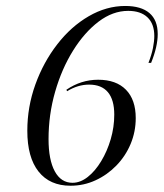

<svg xmlns="http://www.w3.org/2000/svg" viewBox="-20 -602 541 634"><path d="M212.9 11.3Q144.4 11.3 107.3 -35.5Q70.2 -82.3 70.2 -170.2Q70.2 -249.2 96.8 -323Q123.4 -396.8 169 -455.6Q214.5 -514.5 273 -548.4Q331.5 -582.3 393.5 -582.3Q446 -582.3 473.4 -558.9Q500.8 -535.5 500.8 -489.5Q500.8 -448.4 479 -394.4H470.2Q480.6 -421 485.1 -443.5Q489.5 -466.1 489.5 -483.1Q489.5 -523.4 466.9 -544.8Q444.4 -566.1 403.2 -566.1Q352.4 -566.1 305.6 -530.6Q258.9 -495.2 221.4 -435.1Q183.9 -375 162.1 -299.2Q140.3 -223.4 140.3 -142.7Q140.3 -74.2 160.9 -36.3Q181.5 1.6 219.4 1.6Q245.2 1.6 269.8 -17.7Q294.4 -37.1 314.1 -69.8Q333.9 -102.4 345.6 -142.3Q357.3 -182.3 357.3 -223.4Q357.3 -272.6 336.3 -297.6Q315.3 -322.6 274.2 -322.6Q237.1 -322.6 201.6 -300.8L199.2 -305.6Q247.6 -338.7 304 -338.7Q363.7 -338.7 396 -305.6Q428.2 -272.6 428.2 -212.1Q428.2 -166.9 411.3 -126.6Q394.4 -86.3 364.1 -55.2Q333.9 -24.2 295.2 -6.5Q256.5 11.3 212.9 11.3Z"/></svg>

Font: Playfair 144pt Light
Style: Italic
Weight: 300
Italic angle: -15.6°
Designer: Claus Eggers Sørensen
Foundry: Claus Eggers Sørensen
Version: Version 2.001;gftools[0.9.30]